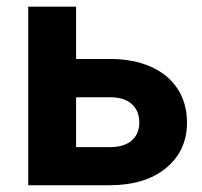

<svg xmlns="http://www.w3.org/2000/svg" viewBox="-20 -548 598 568"><path d="M205.1 -373.5H306.2Q374.5 -373.5 426.3 -350.6Q478 -327.6 505.6 -284.9Q533.2 -242.2 533.2 -185.5Q533.2 -102.1 471.4 -51Q409.7 0 303.2 0H63.5V-528.3H205.1ZM205.1 -260.3V-112.8H305.2Q347.2 -112.8 369.6 -132.3Q392.1 -151.9 392.1 -185.5Q392.1 -219.7 370.1 -240Q348.1 -260.3 305.2 -260.3Z"/></svg>

Font: Roboto
Style: Bold
Weight: 700
Designer: Google
Version: Version 2.134; 2016; ttfautohint (v1.6)